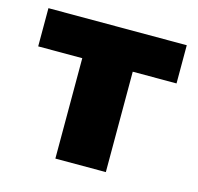

<svg xmlns="http://www.w3.org/2000/svg" viewBox="-80 -581 686 665"><g transform="rotate(15 263.0 -248.5)"><path d="M511 -360H354V0H173V-360H15V-497H511Z"/></g></svg>

Font: Exo 2.0 Extra Bold
Style: Regular
Weight: 800
Designer: Natanael Gama
Version: Version 1.001;PS 001.001;hotconv 1.0.70;makeotf.lib2.5.58329